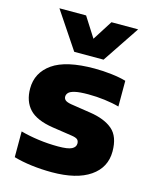

<svg xmlns="http://www.w3.org/2000/svg" viewBox="-121 -889 788 980"><g transform="rotate(15 273.0 -399.0)"><path d="M247.5 10.5Q193.5 10.5 141.2 4Q89 -2.5 46 -15V-151Q89.5 -139 141 -132Q192.5 -125 244.5 -125Q297 -125 317 -135.5Q337 -146 337 -164.5Q337 -178.5 329 -185.8Q321 -193 297.5 -196.5L194 -212Q106.5 -225.5 68.8 -266Q31 -306.5 31 -374Q31 -458 102 -507.8Q173 -557.5 323.5 -557.5Q368 -557.5 412.8 -552.2Q457.5 -547 490 -537.5V-401.5Q456.5 -411 413.2 -416.5Q370 -422 327 -422Q280 -422 255.8 -416.2Q231.5 -410.5 223 -401Q214.5 -391.5 214.5 -380.5Q214.5 -369 223 -361.8Q231.5 -354.5 254 -350.5L358 -334.5Q436 -323 478.2 -287Q520.5 -251 520.5 -172Q520.5 -87 449.5 -38.2Q378.5 10.5 247.5 10.5ZM200 -613 69.5 -808H210.5L292 -680H263L344.5 -808H485.5L355 -613Z"/></g></svg>

Font: Encode Sans SemiExpanded ExtraBold
Style: Regular
Weight: 800
Width: 6
Designer: Multiple Designers
Foundry: Impallari Type
Version: Version 3.002